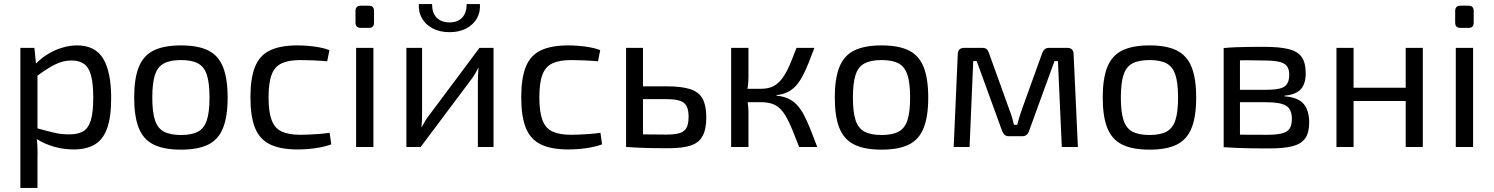

<svg xmlns="http://www.w3.org/2000/svg" viewBox="-20 -722 7338 943"><path d="M358 -499Q448 -499 487 -433.5Q526 -368 526 -241Q526 -147 506 -91.5Q486 -36 445 -12Q404 12 342 12Q294 12 247 -1Q200 -14 157 -41L162 -92Q209 -79 244.5 -70.5Q280 -62 320 -62Q363 -62 388.5 -77Q414 -92 426 -131Q438 -170 438 -241Q438 -310 427.5 -350Q417 -390 393.5 -407.5Q370 -425 331 -425Q291 -425 252 -406Q213 -387 161 -348L152 -405Q179 -434 213 -455Q247 -476 284.5 -487.5Q322 -499 358 -499ZM149 -487 159 -386 164 -373V-61L160 -49Q163 -21 164 5Q165 31 164 60V201H80V-487Z M869 -499Q953 -499 1003 -474Q1053 -449 1075.5 -392.5Q1098 -336 1098 -243Q1098 -150 1075.5 -93.5Q1053 -37 1003 -12Q953 13 869 13Q785 13 734.5 -12Q684 -37 661.5 -93.5Q639 -150 639 -243Q639 -336 661.5 -392.5Q684 -449 734.5 -474Q785 -499 869 -499ZM869 -427Q816 -427 785 -410.5Q754 -394 741 -354Q728 -314 728 -243Q728 -172 741 -132Q754 -92 785 -75.5Q816 -59 869 -59Q922 -59 952.5 -75.5Q983 -92 996 -132Q1009 -172 1009 -243Q1009 -314 996 -354Q983 -394 952.5 -410.5Q922 -427 869 -427Z M1441 -499Q1463 -499 1490.5 -497Q1518 -495 1546 -490Q1574 -485 1598 -476L1587 -421Q1554 -424 1517.5 -425.5Q1481 -427 1455 -427Q1398 -427 1363.5 -411Q1329 -395 1314 -355Q1299 -315 1299 -244Q1299 -173 1314 -132.5Q1329 -92 1363.5 -76Q1398 -60 1455 -60Q1470 -60 1494.5 -61Q1519 -62 1546.5 -64Q1574 -66 1599 -70L1607 -13Q1571 0 1527.5 6Q1484 12 1441 12Q1357 12 1306 -13Q1255 -38 1232.5 -94Q1210 -150 1210 -244Q1210 -338 1232.5 -394Q1255 -450 1306 -474.5Q1357 -499 1441 -499Z M1814 -487V0H1729V-487ZM1792 -694Q1817 -694 1817 -668V-611Q1817 -585 1792 -585H1752Q1726 -585 1726 -611V-668Q1726 -694 1752 -694Z M2404 -487V0H2327V-323Q2327 -339 2328 -354.5Q2329 -370 2330 -388H2328Q2322 -374 2312.5 -358.5Q2303 -343 2294 -331L2046 0H1976V-487H2053V-164Q2053 -148 2052.5 -132.5Q2052 -117 2050 -99H2052Q2060 -114 2069 -129Q2078 -144 2087 -155L2335 -487ZM2272 -702H2337Q2340 -663 2322.5 -632Q2305 -601 2270.5 -582.5Q2236 -564 2188 -564Q2140 -564 2105 -582.5Q2070 -601 2052.5 -632Q2035 -663 2037 -702H2102Q2102 -659 2124.5 -635.5Q2147 -612 2188 -612Q2228 -612 2250 -635.5Q2272 -659 2272 -702Z M2771 -499Q2793 -499 2820.5 -497Q2848 -495 2876 -490Q2904 -485 2928 -476L2917 -421Q2884 -424 2847.5 -425.5Q2811 -427 2785 -427Q2728 -427 2693.5 -411Q2659 -395 2644 -355Q2629 -315 2629 -244Q2629 -173 2644 -132.5Q2659 -92 2693.5 -76Q2728 -60 2785 -60Q2800 -60 2824.5 -61Q2849 -62 2876.5 -64Q2904 -66 2929 -70L2937 -13Q2901 0 2857.5 6Q2814 12 2771 12Q2687 12 2636 -13Q2585 -38 2562.5 -94Q2540 -150 2540 -244Q2540 -338 2562.5 -394Q2585 -450 2636 -474.5Q2687 -499 2771 -499Z M3253 -298Q3328 -298 3370.5 -284Q3413 -270 3431 -236.5Q3449 -203 3449 -146Q3449 -87 3430.5 -53.5Q3412 -20 3371.5 -7Q3331 6 3266 6Q3218 6 3183 5.5Q3148 5 3119 3.5Q3090 2 3058 0L3069 -64Q3087 -63 3136.5 -62Q3186 -61 3253 -61Q3293 -61 3317 -68Q3341 -75 3351.5 -94Q3362 -113 3362 -149Q3362 -181 3352.5 -200Q3343 -219 3319.5 -227Q3296 -235 3253 -235H3068V-298ZM3138 -487V0H3055V-487Z M3980 -487Q3964 -444 3949.5 -408.5Q3935 -373 3920.5 -346Q3906 -319 3888.5 -300Q3871 -281 3848 -269.5Q3825 -258 3794 -255V-252Q3827 -249 3851 -238Q3875 -227 3893.5 -207.5Q3912 -188 3927.5 -159Q3943 -130 3959 -90.5Q3975 -51 3994 0H3905Q3887 -47 3872 -83.5Q3857 -120 3842.5 -146Q3828 -172 3811 -188.5Q3794 -205 3771.5 -212.5Q3749 -220 3719 -220V-286Q3755 -286 3780 -299.5Q3805 -313 3823.5 -339Q3842 -365 3858 -402Q3874 -439 3892 -487ZM3656 -487V-342Q3656 -320 3653 -298Q3650 -276 3644 -255Q3650 -234 3653 -213Q3656 -192 3656 -173V0H3571V-487ZM3751 -286V-220H3631V-286Z M4310 -499Q4394 -499 4444 -474Q4494 -449 4516.5 -392.5Q4539 -336 4539 -243Q4539 -150 4516.5 -93.5Q4494 -37 4444 -12Q4394 13 4310 13Q4226 13 4175.5 -12Q4125 -37 4102.5 -93.5Q4080 -150 4080 -243Q4080 -336 4102.5 -392.5Q4125 -449 4175.5 -474Q4226 -499 4310 -499ZM4310 -427Q4257 -427 4226 -410.5Q4195 -394 4182 -354Q4169 -314 4169 -243Q4169 -172 4182 -132Q4195 -92 4226 -75.5Q4257 -59 4310 -59Q4363 -59 4393.5 -75.5Q4424 -92 4437 -132Q4450 -172 4450 -243Q4450 -314 4437 -354Q4424 -394 4393.5 -410.5Q4363 -427 4310 -427Z M5221 -487Q5253 -487 5253 -455L5274 0H5195L5176 -422H5159L5035 -81Q5031 -68 5023 -60.5Q5015 -53 5001 -53H4935Q4921 -53 4913.5 -60.5Q4906 -68 4901 -81L4777 -422H4760L4742 0H4664L4684 -455Q4684 -487 4717 -487H4805Q4819 -487 4826.5 -480Q4834 -473 4838 -459L4939 -179Q4946 -161 4951 -144Q4956 -127 4960 -109H4976Q4981 -128 4986 -145Q4991 -162 4997 -179L5098 -459Q5107 -487 5132 -487Z M5626 -499Q5710 -499 5760 -474Q5810 -449 5832.5 -392.5Q5855 -336 5855 -243Q5855 -150 5832.5 -93.5Q5810 -37 5760 -12Q5710 13 5626 13Q5542 13 5491.5 -12Q5441 -37 5418.5 -93.5Q5396 -150 5396 -243Q5396 -336 5418.5 -392.5Q5441 -449 5491.5 -474Q5542 -499 5626 -499ZM5626 -427Q5573 -427 5542 -410.5Q5511 -394 5498 -354Q5485 -314 5485 -243Q5485 -172 5498 -132Q5511 -92 5542 -75.5Q5573 -59 5626 -59Q5679 -59 5709.5 -75.5Q5740 -92 5753 -132Q5766 -172 5766 -243Q5766 -314 5753 -354Q5740 -394 5709.5 -410.5Q5679 -427 5626 -427Z M6188 -492Q6264 -492 6308.5 -481Q6353 -470 6373 -442Q6393 -414 6393 -362Q6393 -310 6368.5 -283.5Q6344 -257 6288 -252V-249Q6356 -244 6383 -211.5Q6410 -179 6410 -120Q6410 -70 6390.5 -42.5Q6371 -15 6328.5 -4Q6286 7 6215 7Q6164 7 6126 6.5Q6088 6 6056.5 4.5Q6025 3 5990 1L6002 -62Q6022 -61 6076 -60.5Q6130 -60 6203 -60Q6248 -60 6275 -66.5Q6302 -73 6313.5 -90Q6325 -107 6325 -138Q6325 -185 6297 -202.5Q6269 -220 6198 -220H6001V-281H6198Q6240 -281 6265 -287Q6290 -293 6301 -309.5Q6312 -326 6312 -355Q6312 -383 6300 -398Q6288 -413 6260 -419Q6232 -425 6185 -425Q6142 -426 6107.5 -426Q6073 -426 6047 -425.5Q6021 -425 6002 -423L5990 -486Q6021 -489 6049 -490Q6077 -491 6110 -491.5Q6143 -492 6188 -492ZM6070 -486V1H5990V-486Z M6628 -487V0H6544V-487ZM6893 -291V-226H6622V-291ZM6968 -487V0H6884V-487Z M7215 -487V0H7130V-487ZM7193 -694Q7218 -694 7218 -668V-611Q7218 -585 7193 -585H7153Q7127 -585 7127 -611V-668Q7127 -694 7153 -694Z"/></svg>

Font: Exo 2
Style: Regular
Weight: 400
Designer: Natanael Gama
Foundry: Natanael Gama
Version: Version 2.010